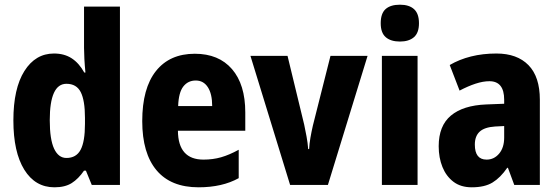

<svg xmlns="http://www.w3.org/2000/svg" viewBox="-20 -788 2376 818"><path d="M212 10Q130 10 83.5 -65Q37 -140 37 -275Q37 -411 84 -485.5Q131 -560 210 -560Q254 -560 285.5 -539.5Q317 -519 339 -479H344Q341 -509 339.5 -536.5Q338 -564 338 -584V-760H491V0H371L346 -61H338Q314 -26 285.5 -8Q257 10 212 10ZM263 -115Q305 -115 323.5 -150Q342 -185 342 -260V-286Q342 -360 324 -395.5Q306 -431 263 -431Q192 -431 192 -276Q192 -194 210.5 -154.5Q229 -115 263 -115Z M810 -559Q912 -559 968.5 -493.5Q1025 -428 1025 -309V-231H738Q739 -108 847 -108Q887 -108 922 -118Q957 -128 997 -150V-29Q927 10 826 10Q708 10 647 -62.5Q586 -135 586 -272Q586 -412 644.5 -485.5Q703 -559 810 -559ZM814 -445Q781 -445 761 -419.5Q741 -394 739 -336H884Q884 -388 865.5 -416.5Q847 -445 814 -445Z M1216 0 1047 -550H1205L1276 -257Q1281 -233 1286 -206.5Q1291 -180 1293 -153H1297Q1298 -175 1302.5 -201Q1307 -227 1313 -253L1388 -550H1546L1377 0Z M1684 -768Q1723 -768 1744 -749Q1765 -730 1765 -689Q1765 -648 1743.5 -629.5Q1722 -611 1684 -611Q1645 -611 1623.5 -629.5Q1602 -648 1602 -689Q1602 -731 1623 -749.5Q1644 -768 1684 -768ZM1759 -550V0H1607V-550Z M2095 -560Q2183 -560 2231.5 -510.5Q2280 -461 2280 -363V0H2171L2144 -73H2141Q2112 -31 2078.5 -10.5Q2045 10 1990 10Q1943 10 1912 -13.5Q1881 -37 1865 -76.5Q1849 -116 1849 -165Q1849 -252 1901 -295.5Q1953 -339 2051 -343L2128 -346V-363Q2128 -442 2065 -442Q2038 -442 2006 -431.5Q1974 -421 1938 -402L1896 -511Q1937 -535 1987 -547.5Q2037 -560 2095 -560ZM2089 -249Q2044 -246 2023.5 -227Q2003 -208 2003 -172Q2003 -108 2053 -108Q2085 -108 2106.5 -133.5Q2128 -159 2128 -202V-251Z"/></svg>

Font: Noto Sans Lao UI Cond ExtBd
Style: Regular
Weight: 800
Width: 3
Designer: Monotype Design Team
Foundry: Monotype Imaging Inc.
Version: Version 2.000; ttfautohint (v1.8.4.7-5d5b)